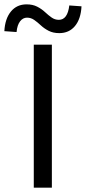

<svg xmlns="http://www.w3.org/2000/svg" viewBox="-65 -861 394 881"><path d="M90 0V-656H173V0ZM207 -709Q179 -709 158.5 -719.5Q138 -730 122.5 -744.5Q107 -759 92 -769.5Q77 -780 59 -780Q40 -780 27 -763Q14 -746 11 -714L-45 -718Q-42 -775 -15 -808Q12 -841 57 -841Q85 -841 105.5 -830.5Q126 -820 141.5 -805.5Q157 -791 172 -780.5Q187 -770 205 -770Q245 -770 253 -836L309 -832Q306 -774 279 -741.5Q252 -709 207 -709Z"/></svg>

Font: .
Style: 
Weight: 400
Designer: Paul D. Hunt, Dalton Maag
Foundry: Dalton Maag Ltd
Version: Version 1.200